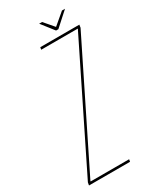

<svg xmlns="http://www.w3.org/2000/svg" viewBox="-208 -738 654 794"><g transform="rotate(-30 119.0 -341.0)"><path d="M-30.5 0H165.5L167.5 -11H-16.5L-15.5 -14.5L265.5 -582.5L267.5 -596H81L79 -585H254L253.5 -584L-28 -13.5ZM172 -623H183L249 -682.5H234.5L179.5 -636L139.5 -682.5H125.5Z"/></g></svg>

Font: Anybody Thin Condensed
Style: Italic
Weight: 100
Width: 3
Italic angle: -10°
Version: Version 1.113;gftools[0.9.25]